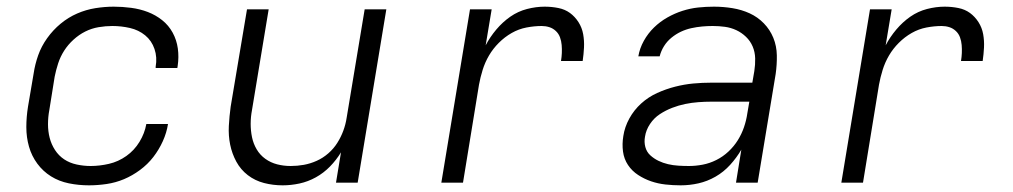

<svg xmlns="http://www.w3.org/2000/svg" viewBox="-20 -548 3040 576"><path d="M247 8Q216 8 186.5 2Q157 -4 133 -19Q109 -34 92 -57Q75 -80 67 -108Q59 -136 59 -166.5Q59 -197 64 -228L81 -328Q85 -355 94.5 -382Q104 -409 121.5 -433.5Q139 -458 162 -477Q185 -496 211.5 -507.5Q238 -519 266 -523.5Q294 -528 321 -528Q347 -528 373.5 -524.5Q400 -521 423.5 -512Q447 -503 466.5 -487.5Q486 -472 498 -450Q510 -428 513.5 -402.5Q517 -377 513 -350L512 -344H447V-348Q452 -376 443.5 -401Q435 -426 415.5 -442Q396 -458 370 -464Q344 -470 317 -470Q297 -470 276 -466.5Q255 -463 236 -453.5Q217 -444 200.5 -429Q184 -414 172.5 -396Q161 -378 154.5 -358Q148 -338 144 -318L128 -218Q124 -197 124 -175.5Q124 -154 129 -134.5Q134 -115 145 -98Q156 -81 172.5 -70Q189 -59 210 -54.5Q231 -50 252 -50Q279 -50 307 -56.5Q335 -63 359 -80Q383 -97 398.5 -122.5Q414 -148 419 -176H484Q480 -150 468.5 -124.5Q457 -99 440 -77Q423 -55 400 -38Q377 -21 352 -10.5Q327 0 300 4Q273 8 247 8Z M828 8Q799 8 772 1Q745 -6 723.5 -22.5Q702 -39 689 -63Q676 -87 670.5 -114Q665 -141 666.5 -170Q668 -199 672 -228L721 -520H786L736 -218Q732 -197 732 -176.5Q732 -156 736 -136.5Q740 -117 750 -100Q760 -83 776 -71.5Q792 -60 811.5 -55Q831 -50 852 -50Q872 -50 891.5 -53.5Q911 -57 930 -65.5Q949 -74 965 -88Q981 -102 992 -119.5Q1003 -137 1010 -156Q1017 -175 1020 -195L1074 -520H1139L1053 0H988L1003 -91Q989 -68 970 -48.5Q951 -29 927.5 -16Q904 -3 878.5 2.5Q853 8 828 8Z M1304 0 1390 -520H1455L1437 -412Q1450 -437 1469 -459.5Q1488 -482 1511 -498Q1534 -514 1561 -521Q1588 -528 1614 -528Q1635 -528 1655 -524Q1675 -520 1690 -509Q1705 -498 1715.5 -481.5Q1726 -465 1729.5 -445.5Q1733 -426 1732 -405.5Q1731 -385 1728 -365H1663Q1665 -377 1665.5 -389Q1666 -401 1665 -413Q1664 -425 1660 -436Q1656 -447 1647.5 -455Q1639 -463 1628 -466.5Q1617 -470 1605 -470Q1583 -470 1559.5 -465.5Q1536 -461 1515 -449Q1494 -437 1476.5 -419.5Q1459 -402 1447 -381.5Q1435 -361 1428 -338.5Q1421 -316 1417 -294L1369 0Z M2022 8Q1999 8 1976.5 5.5Q1954 3 1933.5 -4Q1913 -11 1894.5 -23Q1876 -35 1864 -53Q1852 -71 1849 -93.5Q1846 -116 1850 -140Q1854 -167 1868 -192.5Q1882 -218 1903.5 -237.5Q1925 -257 1951.5 -269Q1978 -281 2005.5 -288Q2033 -295 2060 -297.5Q2087 -300 2114 -300H2237L2243 -335Q2246 -354 2245.5 -373Q2245 -392 2238 -408.5Q2231 -425 2218 -437.5Q2205 -450 2189 -457.5Q2173 -465 2155 -467.5Q2137 -470 2118 -470Q2102 -470 2086 -468.5Q2070 -467 2054 -463.5Q2038 -460 2023 -453Q2008 -446 1994.5 -435Q1981 -424 1972 -409.5Q1963 -395 1959 -379H1895Q1899 -403 1911.5 -425.5Q1924 -448 1942 -465.5Q1960 -483 1982 -495.5Q2004 -508 2027.5 -515.5Q2051 -523 2074.5 -525.5Q2098 -528 2122 -528Q2150 -528 2177.5 -523.5Q2205 -519 2229 -508Q2253 -497 2271.5 -478Q2290 -459 2300 -434.5Q2310 -410 2310.5 -382Q2311 -354 2307 -326L2253 0H2188L2204 -99Q2190 -75 2170.5 -53.5Q2151 -32 2126.5 -18Q2102 -4 2075.5 2Q2049 8 2022 8ZM2047 -50Q2067 -50 2088 -54Q2109 -58 2129 -68Q2149 -78 2165.5 -93.5Q2182 -109 2193.5 -127.5Q2205 -146 2212 -166.5Q2219 -187 2222 -208L2228 -243H2114Q2095 -243 2075 -241.5Q2055 -240 2035.5 -236Q2016 -232 1996.5 -224.5Q1977 -217 1959.5 -205.5Q1942 -194 1930 -176Q1918 -158 1915 -138Q1912 -122 1916 -107Q1920 -92 1931 -82Q1942 -72 1955.5 -65.5Q1969 -59 1984 -55.5Q1999 -52 2015 -51Q2031 -50 2047 -50Z M2504 0 2590 -520H2655L2637 -412Q2650 -437 2669 -459.5Q2688 -482 2711 -498Q2734 -514 2761 -521Q2788 -528 2814 -528Q2835 -528 2855 -524Q2875 -520 2890 -509Q2905 -498 2915.5 -481.5Q2926 -465 2929.5 -445.5Q2933 -426 2932 -405.5Q2931 -385 2928 -365H2863Q2865 -377 2865.5 -389Q2866 -401 2865 -413Q2864 -425 2860 -436Q2856 -447 2847.5 -455Q2839 -463 2828 -466.5Q2817 -470 2805 -470Q2783 -470 2759.5 -465.5Q2736 -461 2715 -449Q2694 -437 2676.5 -419.5Q2659 -402 2647 -381.5Q2635 -361 2628 -338.5Q2621 -316 2617 -294L2569 0Z"/></svg>

Font: Iosevka Light Extended Oblique
Style: Regular
Weight: 300
Width: 7
Italic angle: -9°
Monospace: yes
Designer: Belleve Invis
Foundry: Belleve Invis
Version: Version 32.5.0; ttfautohint (v1.8.4)